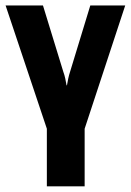

<svg xmlns="http://www.w3.org/2000/svg" viewBox="-30 -466 473 695"><path d="M139.6 208.5H276.4V0L423.3 -446.3H296.9L223.6 -206.1Q219.7 -194.3 217 -181.6Q214.4 -168.9 212.4 -157.2H210.9Q209 -168.5 206.3 -181.4Q203.6 -194.3 199.2 -206.1L125.5 -446.3H-9.8L139.6 0Z"/></svg>

Font: Roboto Flex Super Cond Bold
Style: Regular
Weight: 700
Width: 3
Designer: Berlow after Robertson
Foundry: Google
Version: Version 3.000